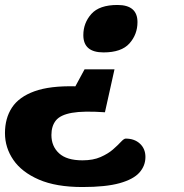

<svg xmlns="http://www.w3.org/2000/svg" viewBox="-41 -548 740 773"><path d="M375.5 -337Q294.5 -337 294.5 -406.5Q294.5 -455.5 326.8 -491.8Q359 -528 432 -528Q512.5 -528 512.5 -459Q512.5 -409.5 480.2 -373.2Q448 -337 375.5 -337ZM291 205Q184.5 205 115.5 175Q46.5 145 12.8 95.8Q-21 46.5 -21 -12Q-21 -72 7.2 -115Q35.5 -158 97.8 -180.5Q160 -203 262.5 -200.5L299.5 -269H420L381.5 -96Q295.5 -102 248.8 -93.8Q202 -85.5 184 -63Q166 -40.5 166 -4.5Q166 41 196.8 69.2Q227.5 97.5 291 97.5Q334 97.5 364 84.2Q394 71 413.8 53.8Q433.5 36.5 445.8 23.2Q458 10 465 10Q500.5 10 522.5 30.5Q544.5 51 544.5 84Q544.5 119.5 520.2 146.8Q496 174 440.5 189.5Q385 205 291 205Z"/></svg>

Font: Newsreader 6pt
Style: Bold Italic
Weight: 700
Italic angle: -17°
Designer: Hugues Gentile
Foundry: Production Type
Version: Version 1.003; ttfautohint (v1.8.3)